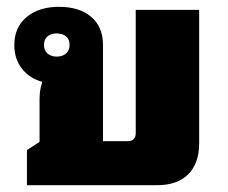

<svg xmlns="http://www.w3.org/2000/svg" viewBox="-20 -543 669 563"><path d="M59 0V-103L96 -127V-251Q96 -265 97.5 -276Q99 -287 104 -303Q67 -313 44.5 -341.5Q22 -370 22 -411Q22 -463 58 -493Q94 -523 153 -523Q213 -523 247.5 -493.5Q282 -464 282 -411V-129H354Q378 -129 378 -153V-514H564V-123Q564 -64 532 -32Q500 0 441 0ZM146 -377Q163 -377 173.5 -386Q184 -395 184 -411Q184 -428 173.5 -436.5Q163 -445 146 -445Q130 -445 119.5 -436.5Q109 -428 109 -411Q109 -395 119.5 -386Q130 -377 146 -377Z"/></svg>

Font: Noto Sans Thai Looped UI Black
Style: Regular
Weight: 900
Designer: Cadson Demak Team
Foundry: Cadson Demak Co., Ltd.
Version: Version 1.000